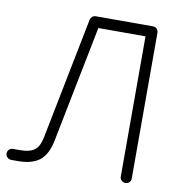

<svg xmlns="http://www.w3.org/2000/svg" viewBox="-80 -775 809 862"><g transform="rotate(10 324.5 -344.0)"><path d="M548 13Q538 13 530.5 6Q523 -1 523 -11V-651H308L202 -117Q189 -54 154.5 -27Q120 0 56 0H26Q15 0 7.5 -7.5Q0 -15 0 -25Q0 -36 7.5 -43Q15 -50 26 -50H56Q102 -50 123.5 -67Q145 -84 153 -126L263 -681Q265 -689 271.5 -695Q278 -701 288 -701H548Q559 -701 566 -693.5Q573 -686 573 -676V-11Q573 -1 566 6Q559 13 548 13Z"/></g></svg>

Font: Zen Kurenaido
Style: Regular
Weight: 400
Designer: Yoshimichi Ohira
Foundry: Positype
Version: Version 1.001